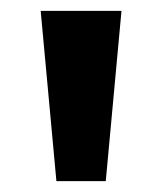

<svg xmlns="http://www.w3.org/2000/svg" viewBox="-20 -740 299 354"><path d="M55 -720H204L175 -406H84Z"/></svg>

Font: Radio Canada SemiBold
Style: Regular
Weight: 600
Designer: Charles Daoud, Etienne Aubert Bonn, Alexandre Saumier Demers, Jacques Le Bailly
Foundry: Radio-Canada
Version: Version 2.104; ttfautohint (v1.8.4.7-5d5b);gftools[0.9.28.de